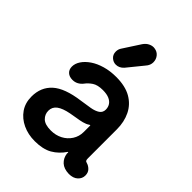

<svg xmlns="http://www.w3.org/2000/svg" viewBox="-228 -891 1015 1015"><g transform="rotate(45 280.0 -383.0)"><path d="M219 15Q169 15 128.5 -4Q88 -23 64 -57.5Q40 -92 40 -140Q40 -210 87 -252.5Q134 -295 240 -309Q276 -314 304.5 -319Q333 -324 350 -335.5Q367 -347 367 -369Q367 -387 358 -401Q349 -415 330.5 -423Q312 -431 283 -431Q244 -431 222.5 -416.5Q201 -402 188 -384Q178 -371 163.5 -363Q149 -355 131 -355Q107 -355 93 -368Q79 -381 79 -403Q79 -426 94 -448.5Q109 -471 136 -489.5Q163 -508 201 -519Q239 -530 284 -530Q352 -530 395.5 -505Q439 -480 460.5 -436Q482 -392 482 -336V-121Q482 -110 484.5 -105Q487 -100 496 -98Q511 -94 524 -81Q537 -68 537 -46Q537 -23 519 -6.5Q501 10 469 10Q431 9 410.5 -10Q390 -29 386 -58V-69H383Q356 -29 318 -7Q280 15 219 15ZM239 -85Q275 -85 304 -100Q333 -115 350.5 -142Q368 -169 368 -203V-250Q368 -252 366.5 -252.5Q365 -253 361 -250Q348 -241 328.5 -236Q309 -231 288 -228Q267 -225 248 -221Q201 -212 178.5 -195Q156 -178 156 -150Q156 -123 175.5 -104Q195 -85 239 -85ZM236 -574Q217 -574 202 -587.5Q187 -601 187 -623Q187 -641 197 -655L258 -749Q270 -767 287.5 -775Q305 -783 321 -780Q342 -777 355 -761Q368 -745 368 -723Q368 -713 364 -702.5Q360 -692 350 -681L280 -595Q261 -574 236 -574Z"/></g></svg>

Font: National Park SemiBold
Style: Regular
Weight: 600
Designer: Andrea Herstowski, Ben Hoepner
Version: Version 1.009